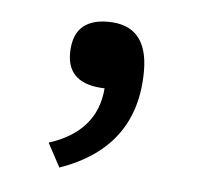

<svg xmlns="http://www.w3.org/2000/svg" viewBox="-31 -146 300 283"><g transform="rotate(5 119.0 -4.0)"><path d="M122.1 -16.1Q66.9 -17.6 66.9 -63Q66.9 -114.3 118.7 -114.3Q177.7 -114.3 177.7 -46.4Q177.7 66.9 65.9 106L46.9 70.8Q117.2 48.3 122.1 -16.1Z"/></g></svg>

Font: I.Ming
Style: Regular
Weight: 400
Designer: Ichiten Fonts Project
Version: Version 5.10 Mar 24, 2018